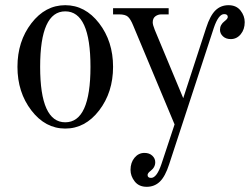

<svg xmlns="http://www.w3.org/2000/svg" viewBox="-20 -488 980 747"><path d="M102.1 -397.5Q156.2 -467.8 233.9 -467.8Q311.5 -467.8 365.7 -397.5Q419.9 -327.1 419.9 -228Q419.9 -128.9 365.7 -58.3Q311.5 12.2 233.9 12.2Q156.2 12.2 102.1 -58.3Q47.9 -128.9 47.9 -228Q47.9 -327.1 102.1 -397.5ZM233.9 -443.8Q136.2 -443.8 136.2 -228Q136.2 -12.2 233.9 -12.2Q332 -12.2 332 -228Q332 -443.8 233.9 -443.8ZM636.2 -456.1V-432.1H607.9Q594.7 -432.1 584.5 -424.6Q574.2 -417 574.2 -400.9Q574.2 -391.6 582 -372.1L692.9 -106L782.2 -379.9Q797.4 -427.2 818.1 -447.5Q838.9 -467.8 869.1 -467.8Q899.4 -467.8 915.8 -447Q932.1 -426.3 932.1 -401.9Q932.1 -373.5 916.5 -354.7Q900.9 -335.9 877.9 -335.9Q858.9 -335.9 847.4 -346.7Q835.9 -357.4 835.9 -372.1Q835.9 -392.1 854 -405.8Q866.2 -415 866.2 -421.9Q866.2 -433.1 852.1 -433.1Q830.1 -433.1 812 -379.9L638.2 150.9Q623 198.2 602.1 218.5Q581.1 238.8 550.8 238.8Q520.5 238.8 504.2 218Q487.8 197.3 487.8 172.9Q487.8 144.5 503.4 125.7Q519 106.9 542 106.9Q561 106.9 572.5 117.7Q584 128.4 584 143.1Q584 163.1 565.9 176.8Q554.2 185.5 554.2 192.9Q554.2 204.1 567.9 204.1Q589.8 204.1 607.9 150.9L659.2 -3.9L498 -389.2Q488.3 -413.1 478 -422.6Q467.8 -432.1 442.9 -432.1H419.9V-456.1Z"/></svg>

Font: Flanker Steampunk
Style: Regular
Weight: 400
Designer: Alexey Kryukov, Leonardo Di Lena
Foundry: Alexey Kryukov, Leonardo Di Lena
Version: 1.210